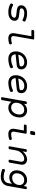

<svg xmlns="http://www.w3.org/2000/svg" viewBox="1945 -2652 906 4837"><g transform="rotate(90 2398.5 -233.0)"><path d="M506.3 -419.4Q523.4 -410.2 523.4 -393.6Q523.4 -383.3 517.1 -370.6Q504.4 -346.2 487.3 -346.2Q481.4 -346.2 472.7 -350.6Q437.5 -370.6 395.3 -380.9Q353 -391.1 307.1 -391.1Q268.6 -391.1 242.2 -381.1Q215.8 -371.1 202.9 -354.7Q189.9 -338.4 189.9 -319.8Q189.9 -285.2 243.2 -274.9Q272.5 -269 319.3 -265.6Q357.9 -261.7 380.1 -258.8Q402.3 -255.9 424.8 -249Q460.9 -238.3 482.2 -212.9Q503.4 -187.5 503.4 -146.5Q503.4 -110.8 483.2 -75Q462.9 -39.1 414.6 -14.2Q366.2 10.7 287.1 10.7Q162.1 10.7 83 -38.1Q66.4 -48.3 66.4 -64Q66.4 -74.2 73.7 -87.4Q86.4 -110.8 103 -110.8Q110.4 -110.8 118.7 -106Q154.8 -83.5 199.7 -71.8Q244.6 -60.1 294.4 -60.1Q342.3 -60.1 371.6 -72.8Q400.9 -85.4 413.1 -103.3Q425.3 -121.1 425.3 -138.2Q425.3 -175.3 372.6 -186.5Q346.7 -191.9 293.9 -196.8Q258.3 -199.7 234.6 -202.9Q210.9 -206.1 188 -213.4Q152.8 -224.1 132.3 -248.8Q111.8 -273.4 111.8 -312Q111.8 -352.5 134.3 -386.7Q156.7 -420.9 201.9 -441.4Q247.1 -461.9 311.5 -461.9Q427.7 -461.9 506.3 -419.4Z M972.7 -618.7Q972.7 -611.8 971.7 -607.4L891.1 -151.4Q887.7 -129.9 887.7 -118.7Q887.7 -88.4 903.6 -74.5Q919.4 -60.5 953.1 -60.5Q1004.9 -60.5 1059.6 -77.1Q1067.4 -79.1 1070.3 -79.1Q1090.3 -79.1 1096.2 -51.3Q1097.7 -43.9 1097.7 -37.6Q1097.7 -25.4 1091.8 -18.3Q1085.9 -11.2 1073.2 -7.3Q1007.3 10.7 945.8 10.7Q882.8 10.7 848.6 -21.7Q814.5 -54.2 814.5 -111.8Q814.5 -131.3 817.9 -149.9L891.6 -570.3H758.3Q745.1 -570.3 738.8 -575.7Q732.4 -581.1 732.4 -592.8Q732.4 -598.1 733.9 -605.5Q737.3 -624.5 745.8 -632.6Q754.4 -640.6 771 -640.6H945.8Q959.5 -640.6 966.1 -635.5Q972.7 -630.4 972.7 -618.7Z M1667 -108.4Q1685.5 -108.4 1694.3 -81.1Q1697.3 -70.8 1697.3 -63.5Q1697.3 -52.2 1691.7 -44.9Q1686 -37.6 1674.3 -32.2Q1630.9 -13.2 1575 -1.2Q1519 10.7 1464.4 10.7Q1403.8 10.7 1361.1 -11.5Q1318.4 -33.7 1296.4 -75Q1274.4 -116.2 1274.4 -172.9Q1274.4 -252.9 1309.6 -319.1Q1344.7 -385.3 1408 -423.6Q1471.2 -461.9 1552.2 -461.9Q1605.5 -461.9 1645 -443.6Q1684.6 -425.3 1705.8 -392.8Q1727.1 -360.4 1727.1 -319.8Q1727.1 -212.4 1617.7 -200.7L1348.6 -172.9Q1349.6 -115.2 1381.6 -87.6Q1413.6 -60.1 1471.7 -60.1Q1518.6 -60.1 1566.9 -72.5Q1615.2 -85 1654.8 -105Q1662.6 -108.4 1667 -108.4ZM1356.4 -240.2 1602.5 -268.6Q1629.9 -271.5 1640.9 -283.2Q1651.9 -294.9 1651.9 -317.4Q1651.9 -338.4 1639.6 -355Q1627.4 -371.6 1603.3 -381.3Q1579.1 -391.1 1544.9 -391.1Q1495.6 -391.1 1456.8 -371.8Q1418 -352.5 1392.6 -318.4Q1367.2 -284.2 1356.4 -240.2Z M2266.6 -108.4Q2285.2 -108.4 2293.9 -81.1Q2296.9 -70.8 2296.9 -63.5Q2296.9 -52.2 2291.3 -44.9Q2285.6 -37.6 2273.9 -32.2Q2230.5 -13.2 2174.6 -1.2Q2118.7 10.7 2064 10.7Q2003.4 10.7 1960.7 -11.5Q1918 -33.7 1896 -75Q1874 -116.2 1874 -172.9Q1874 -252.9 1909.2 -319.1Q1944.3 -385.3 2007.6 -423.6Q2070.8 -461.9 2151.9 -461.9Q2205.1 -461.9 2244.6 -443.6Q2284.2 -425.3 2305.4 -392.8Q2326.7 -360.4 2326.7 -319.8Q2326.7 -212.4 2217.3 -200.7L1948.2 -172.9Q1949.2 -115.2 1981.2 -87.6Q2013.2 -60.1 2071.3 -60.1Q2118.2 -60.1 2166.5 -72.5Q2214.8 -85 2254.4 -105Q2262.2 -108.4 2266.6 -108.4ZM1956.1 -240.2 2202.1 -268.6Q2229.5 -271.5 2240.5 -283.2Q2251.5 -294.9 2251.5 -317.4Q2251.5 -338.4 2239.3 -355Q2227.1 -371.6 2202.9 -381.3Q2178.7 -391.1 2144.5 -391.1Q2095.2 -391.1 2056.4 -371.8Q2017.6 -352.5 1992.2 -318.4Q1966.8 -284.2 1956.1 -240.2Z M2939 -272.5Q2939 -205.1 2911.1 -139.6Q2883.3 -74.2 2826.7 -31.7Q2770 10.7 2689 10.7Q2641.1 10.7 2604 -10.5Q2566.9 -31.7 2543.9 -71.3L2502.4 162.6Q2499.5 179.7 2490 187Q2480.5 194.3 2460.9 194.3H2460Q2442.9 194.3 2435.5 189.2Q2428.2 184.1 2428.2 172.4Q2428.2 170.4 2429.2 162.6L2532.7 -424.3Q2535.6 -441.9 2543.7 -449Q2551.8 -456.1 2570.8 -456.1H2571.8Q2587.9 -456.1 2595 -450.9Q2602.1 -445.8 2602.1 -434.6Q2602.1 -432.1 2601.1 -424.3L2594.2 -385.7Q2668 -461.9 2762.2 -461.9Q2814.5 -461.9 2854.5 -438.7Q2894.5 -415.5 2916.7 -372.8Q2939 -330.1 2939 -272.5ZM2864.3 -268.1Q2864.3 -323.7 2834.5 -356.7Q2804.7 -389.6 2749.5 -389.6Q2693.8 -389.6 2652.6 -360.8Q2611.3 -332 2589.4 -285.4Q2567.4 -238.8 2567.4 -187Q2567.4 -127.9 2601.1 -94.7Q2634.8 -61.5 2691.9 -61.5Q2744.6 -61.5 2783.7 -91.3Q2822.8 -121.1 2843.5 -168.7Q2864.3 -216.3 2864.3 -268.1Z M3385.3 -643.1Q3385.3 -640.6 3384.3 -633.8L3373 -570.3Q3370.1 -552.7 3359.1 -545.7Q3348.1 -538.6 3321.3 -538.6Q3297.9 -538.6 3288.6 -543.7Q3279.3 -548.8 3279.3 -561Q3279.3 -563.5 3280.3 -570.3L3291.5 -633.8Q3294.4 -651.4 3305.7 -658.4Q3316.9 -665.5 3343.8 -665.5Q3366.7 -665.5 3376 -660.4Q3385.3 -655.3 3385.3 -643.1ZM3347.2 -429.2Q3347.2 -422.4 3346.2 -418L3299.3 -151.4Q3295.9 -130.9 3295.9 -119.1Q3295.9 -88.4 3311.5 -74.5Q3327.1 -60.5 3361.3 -60.5Q3413.1 -60.5 3467.8 -77.1Q3475.6 -79.1 3478.5 -79.1Q3498.5 -79.1 3504.4 -51.3Q3505.9 -43.9 3505.9 -37.6Q3505.9 -25.4 3500 -18.3Q3494.1 -11.2 3481.4 -7.3Q3415.5 10.7 3354 10.7Q3291 10.7 3256.8 -21.7Q3222.7 -54.2 3222.7 -111.8Q3222.7 -131.3 3226.1 -149.9L3266.6 -380.9H3143.1Q3129.9 -380.9 3123.5 -386.2Q3117.2 -391.6 3117.2 -403.3Q3117.2 -408.7 3118.7 -416Q3122.1 -435.1 3130.4 -443.1Q3138.7 -451.2 3155.3 -451.2H3320.3Q3334 -451.2 3340.6 -446Q3347.2 -440.9 3347.2 -429.2Z M4128.9 -335Q4128.9 -316.4 4125.5 -297.9L4077.6 -26.9Q4074.7 -9.8 4065.2 -2.4Q4055.7 4.9 4036.1 4.9H4035.2Q4018.1 4.9 4010.7 -0.2Q4003.4 -5.4 4003.4 -17.1Q4003.4 -19 4004.4 -26.9L4051.8 -295.4Q4054.2 -311 4054.2 -321.8Q4054.2 -354 4035.6 -371.8Q4017.1 -389.6 3979.5 -389.6Q3937.5 -389.6 3892.1 -363Q3846.7 -336.4 3812.5 -290.8Q3778.3 -245.1 3769 -191.4L3739.7 -26.9Q3736.8 -9.8 3727.3 -2.4Q3717.8 4.9 3698.2 4.9H3697.3Q3680.2 4.9 3672.9 -0.2Q3665.5 -5.4 3665.5 -17.1Q3665.5 -19 3666.5 -26.9L3736.8 -424.3Q3739.7 -441.9 3747.8 -449Q3755.9 -456.1 3774.9 -456.1H3775.9Q3792 -456.1 3799.1 -450.9Q3806.2 -445.8 3806.2 -434.6Q3806.2 -432.1 3805.2 -424.3L3792 -349.6Q3833 -399.9 3887.7 -430.9Q3942.4 -461.9 3994.6 -461.9Q4036.1 -461.9 4066.4 -446.3Q4096.7 -430.7 4112.8 -402.1Q4128.9 -373.5 4128.9 -335Z M4666 -374 4675.3 -424.3Q4678.2 -441.9 4686.3 -449Q4694.3 -456.1 4713.4 -456.1H4714.4Q4730.5 -456.1 4737.5 -450.9Q4744.6 -445.8 4744.6 -434.6Q4744.6 -432.1 4743.7 -424.3L4665 19.5Q4649.4 106.9 4589.6 153.6Q4529.8 200.2 4431.6 200.2Q4333.5 200.2 4252 166Q4234.4 159.2 4234.4 141.1Q4234.4 131.8 4238.8 120.1Q4249 93.3 4267.1 93.3Q4273.9 93.3 4278.8 95.7Q4314.5 111.3 4356.4 119.6Q4398.4 127.9 4439.5 127.9Q4505.4 127.9 4545.2 95.7Q4585 63.5 4594.2 8.3L4609.9 -82Q4574.2 -47.4 4534.7 -30.5Q4495.1 -13.7 4447.8 -13.7Q4395.5 -13.7 4355 -35.9Q4314.5 -58.1 4292.2 -99.4Q4270 -140.6 4270 -195.3Q4270 -266.1 4300.3 -327.1Q4330.6 -388.2 4387.7 -425Q4444.8 -461.9 4522 -461.9Q4570.3 -461.9 4606.9 -439Q4643.6 -416 4666 -374ZM4344.7 -201.2Q4344.7 -148.4 4375 -117.2Q4405.3 -85.9 4460.9 -85.9Q4518.6 -85.9 4559.1 -113.5Q4599.6 -141.1 4620.1 -184.1Q4640.6 -227.1 4640.6 -271.5Q4640.6 -327.1 4606.2 -358.4Q4571.8 -389.6 4514.2 -389.6Q4461.9 -389.6 4423.3 -362.5Q4384.8 -335.4 4364.7 -292.2Q4344.7 -249 4344.7 -201.2Z"/></g></svg>

Font: Courier Prime Sans
Style: Italic
Weight: 400
Italic angle: -10°
Designer: Alan Dague-Greene
Foundry: Quote-Unquote Apps
Version: Version 3.020